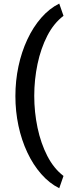

<svg xmlns="http://www.w3.org/2000/svg" viewBox="-20 -815 387 1054"><path d="M168 -288.6Q168 -199.7 186 -114Q204.1 -28.3 239.7 41Q275.4 110.4 328.6 150.9L305.2 218.3Q250.5 190.9 206.1 140.1Q161.6 89.4 129.9 21.7Q98.1 -45.9 81.3 -124.8Q64.5 -203.6 64.5 -287.6Q64.5 -371.6 81.3 -450.7Q98.1 -529.8 129.9 -597.9Q161.6 -666 206.1 -717Q250.5 -768.1 305.2 -795.4L328.6 -728Q275.4 -688 239.7 -618.7Q204.1 -549.3 186 -463.6Q168 -377.9 168 -288.6Z"/></svg>

Font: Vazirmatn RD Medium
Style: Regular
Weight: 500
Designer: Saber Rastikerdar
Foundry: Saber Rastikerdar
Version: Version 33.003